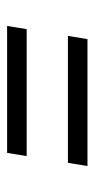

<svg xmlns="http://www.w3.org/2000/svg" viewBox="117 -610 266 540"><g transform="rotate(90 250.0 -340.0)"><path d="M438 -398H81L90 -453H447ZM53 -227 62 -282H419L410 -227Z"/></g></svg>

Font: Iosevka Slab Light Oblique
Style: Regular
Weight: 300
Italic angle: -9°
Monospace: yes
Designer: Belleve Invis
Foundry: Belleve Invis
Version: Version 11.1.1; ttfautohint (v1.8.3)